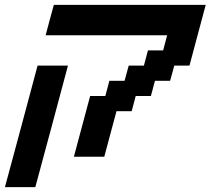

<svg xmlns="http://www.w3.org/2000/svg" viewBox="-54 -645 866 790"><path d="M-33.7 125H91.3Q113.8 42 158.7 -125Q203.6 -292 225.6 -375H100.6Q78.6 -292 33.7 -125Q-11.2 42 -33.7 125ZM250 0H375L425.3 -187.5H487.8L504.4 -250H566.9L583.5 -312.5H646L663.1 -375H725.6Q736.8 -416.5 759 -500Q781.2 -583.5 792.5 -625H167.5Q161.6 -604 150.4 -562.3Q139.2 -520.5 133.8 -500H633.8L617.2 -437.5H554.7L538.1 -375H475.6L458.5 -312.5H396L379.4 -250H316.9Q305.7 -208 283.4 -125Q261.2 -42 250 0Z"/></svg>

Font: Faithful 32x
Style: Oblique
Weight: 400
Foundry: Faithful Resource Pack
Version: Version 1.0; January 27, 2023